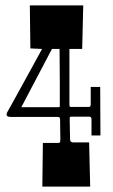

<svg xmlns="http://www.w3.org/2000/svg" viewBox="-20 -693 419 713"><path d="M204.1 -175.8 203.1 -248Q203.1 -254.9 201.2 -256.8Q199.2 -258.8 192.9 -258.8H20Q-3.9 -258.8 8.8 -279.8Q10.3 -281.7 22 -303.2Q33.7 -324.7 52 -357.7Q70.3 -390.6 92.3 -430.9Q114.3 -471.2 136.2 -511.2Q125 -512.2 113.8 -512.2Q102.5 -512.2 92.8 -513.2L90.8 -672.9H289.1L285.2 -511.2H237.8V-304.2Q237.8 -298.8 239 -297.4Q240.2 -295.9 245.1 -295.9H308.1Q314 -295.9 315.4 -298.3Q316.9 -300.8 316.9 -306.2V-370.1H352.1L353 -189.9H319.8V-250Q319.8 -259.8 311 -259.8H247.1Q239.3 -259.8 239 -256.1Q238.8 -252.4 238.8 -248L240.2 -174.8Q240.2 -164.1 252.9 -164.1H311L314.9 0H137.2L139.2 -162.1H194.8Q202.6 -162.1 203.4 -166.7Q204.1 -171.4 204.1 -175.8ZM202.1 -381.8 201.2 -511.2H172.9L59.1 -294.9H191.9Q200.2 -294.9 201.2 -295.7Q202.1 -296.4 202.1 -299.8Z"/></svg>

Font: Smokum
Style: Regular
Weight: 400
Designer: Astigmatic (AOETI)
Foundry: Astigmatic (AOETI)
Version: Version 1.001